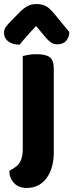

<svg xmlns="http://www.w3.org/2000/svg" viewBox="-49 -753 364 953"><path d="M22 80Q45 66 54.5 43Q64 20 64 -12V-475Q75 -478 93 -481Q111 -484 133 -484Q178 -484 198 -469Q218 -454 218 -412V3Q218 70 192 116Q155 180 83 180Q44 180 21 156Q-2 132 -3 95ZM130 -624Q117 -610 106.5 -598.5Q96 -587 86.5 -576Q77 -565 67.5 -554.5Q58 -544 48 -531Q13 -532 -8 -547.5Q-29 -563 -29 -589Q-29 -608 -19 -621Q-9 -634 11 -654L50 -694Q67 -711 86.5 -722Q106 -733 132 -733Q156 -733 176 -724Q196 -715 221 -684L295 -594Q295 -569 280 -551Q265 -533 235 -533Q217 -533 203 -543Q189 -553 175 -570Z"/></svg>

Font: Baloo Da 2
Style: Bold
Weight: 700
Designer: Noopur Datye, Sulekha Rajkumar and Ek Type
Foundry: Ek Type
Version: Version 1.640;hotconv 1.0.111;makeotfexe 2.5.65597; ttfautoh